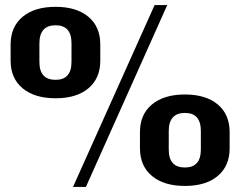

<svg xmlns="http://www.w3.org/2000/svg" viewBox="-20 -730 952 760"><path d="M200 -341Q117 -341 69.5 -380.5Q22 -420 22 -490V-554Q22 -624 69.5 -663.5Q117 -703 200 -703Q283 -703 330 -663.5Q377 -624 377 -554V-490Q377 -420 330 -380.5Q283 -341 200 -341ZM200 -414Q263 -414 263 -485V-559Q263 -630 200 -630Q168 -630 152 -612Q136 -594 136 -559V-485Q136 -449 152 -431.5Q168 -414 200 -414ZM592 -710H642L320 10H269ZM712 6Q629 6 581.5 -33.5Q534 -73 534 -143V-207Q534 -277 581.5 -316.5Q629 -356 712 -356Q795 -356 842 -316.5Q889 -277 889 -207V-143Q889 -73 842 -33.5Q795 6 712 6ZM712 -67Q775 -67 775 -138V-212Q775 -283 712 -283Q680 -283 664 -265Q648 -247 648 -212V-138Q648 -102 664 -84.5Q680 -67 712 -67Z"/></svg>

Font: Pathway Extreme 72pt
Style: Bold
Weight: 700
Designer: Eduardo Rodriguez Tunni
Foundry: Eduardo Rodriguez Tunni
Version: Version 1.001;gftools[0.9.26]